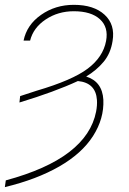

<svg xmlns="http://www.w3.org/2000/svg" viewBox="-20 -558 532 791"><path d="M63 -162.1 130.4 -184.1Q278.3 -227.5 341.6 -275.4Q404.8 -323.2 417 -389.2Q427.7 -445.8 391.6 -478.8Q355.5 -511.7 284.2 -511.7Q219.2 -511.7 168.2 -477.8Q117.2 -443.8 104 -390.6H77.1Q90.3 -455.6 149.2 -496.8Q208 -538.1 284.2 -538.1Q366.7 -538.1 410.9 -497.3Q455.1 -456.5 443.8 -389.2Q436 -338.4 407 -303.5Q377.9 -268.6 335 -242.7Q401.4 -222.2 405.8 -147Q409.2 -69.3 363.3 2.4Q317.4 74.2 224.4 127.7Q131.3 181.2 0 212.9L3.9 185.1Q172.4 139.6 264.9 68.6Q357.4 -2.4 376 -98.6Q380.9 -124 379.4 -146Q374.5 -217.3 300.8 -224.1Q205.1 -179.7 60.1 -135.7Z"/></svg>

Font: Roboto Thin
Style: Italic
Weight: 250
Italic angle: -12°
Designer: Google
Version: Version 2.134; 2016